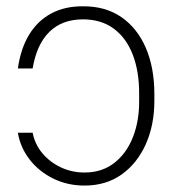

<svg xmlns="http://www.w3.org/2000/svg" viewBox="-20 -573 541 603"><path d="M36.1 -156.2H82.5Q89.4 -120.1 112.8 -92Q136.2 -64 170.7 -47.6Q205.1 -31.2 245.6 -31.2Q300.3 -31.2 338.9 -61.3Q377.4 -91.3 397.5 -142.3Q417.5 -193.4 417 -255.9V-276.9Q417.5 -347.7 397.2 -400.6Q377 -453.6 337.4 -482.9Q297.9 -512.2 240.7 -512.2Q175.3 -512.2 135.3 -473.1Q95.2 -434.1 82.5 -357.9H36.1Q44.9 -420.4 71.5 -464.1Q98.1 -507.8 141.1 -530.8Q184.1 -553.7 240.7 -553.2Q311 -553.7 361.1 -519.3Q411.1 -484.9 438 -422.6Q464.8 -360.4 464.8 -276.9V-255.9Q464.8 -180.7 438 -120.4Q411.1 -60.1 362.1 -25.1Q313 9.8 245.6 9.8Q191.9 9.8 147.2 -12.2Q102.5 -34.2 73.2 -71.8Q43.9 -109.4 36.1 -156.2Z"/></svg>

Font: Inter Tight ExtraLight
Style: Regular
Weight: 250
Designer: Rasmus Andersson
Foundry: rsms
Version: Version 3.004